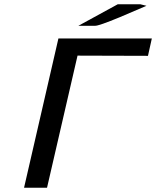

<svg xmlns="http://www.w3.org/2000/svg" viewBox="-20 -873 727 894"><path d="M345 -753 528 -853H561H621H634L662 -846L538 -793Q439 -752 423 -753H411ZM92 1 252 -694H687L669 -613L341 -614L199 1Z"/></svg>

Font: Coval
Style: Italic
Weight: 400
Foundry: Context Ltd
Version: Version 001.000